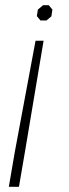

<svg xmlns="http://www.w3.org/2000/svg" viewBox="-20 -518 267 740"><path d="M182 -481 178 -455 159 -439H136L122 -456L126 -481L146 -498H168ZM76 68 53 202H14L37 68L117 -361H148Z"/></svg>

Font: Chakra Petch ExtraLight
Style: Italic
Weight: 275
Italic angle: -10°
Designer: Katatrad Aksorn Co.,Ltd.
Foundry: Cadson Demak Co.,Ltd.
Version: Version 1.000; ttfautohint (v1.6)